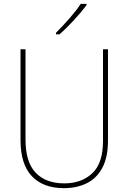

<svg xmlns="http://www.w3.org/2000/svg" viewBox="-20 -971 669 1001"><path d="M543 -239Q543 -151 513.5 -96Q484 -41 432 -15.5Q380 10 314 10Q205 10 146 -52.5Q87 -115 87 -240V-714H113V-243Q113 -126 166 -70.5Q219 -15 315 -15Q405 -15 461 -67.5Q517 -120 517 -236V-714H543ZM431 -944Q405 -909 365.5 -866Q326 -823 290 -792H272V-800Q306 -834 342 -875Q378 -916 401 -951H431Z"/></svg>

Font: Noto Sans Khmer UI SemiCondensed Thin
Style: Regular
Weight: 100
Width: 4
Designer: Danh Hong and the Monotype Design Team
Foundry: Monotype Imaging Inc.
Version: Version 2.002; ttfautohint (v1.8.4.7-5d5b)